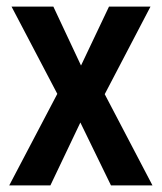

<svg xmlns="http://www.w3.org/2000/svg" viewBox="-20 -563 491 583"><path d="M154 -278 15 -543H142L226 -364L311 -543H437L298 -277L443 0H317L224 -191L133 0H8Z"/></svg>

Font: Noto Sans Sinhala Condensed SemiBold
Style: Regular
Weight: 600
Width: 3
Designer: Jelle Bosma - Monotype Design Team
Foundry: Monotype Imaging Inc.
Version: Version 2.006; ttfautohint (v1.8.4.7-5d5b)